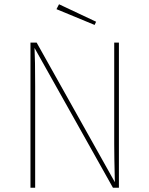

<svg xmlns="http://www.w3.org/2000/svg" viewBox="-20 -881 701 901"><path d="M257 -861 431 -779 424 -764 245 -838ZM538 -681V0H510L142 -656Q145 -604 145 -477V0H123V-681H152L519 -26Q516 -146 516 -205V-681Z"/></svg>

Font: FiraGO Thin
Style: Regular
Weight: 100
Designer: bBox Type
Foundry: bBox Type GmbH
Version: Version 1.001;PS 001.001;hotconv 1.0.88;makeotf.lib2.5.64775